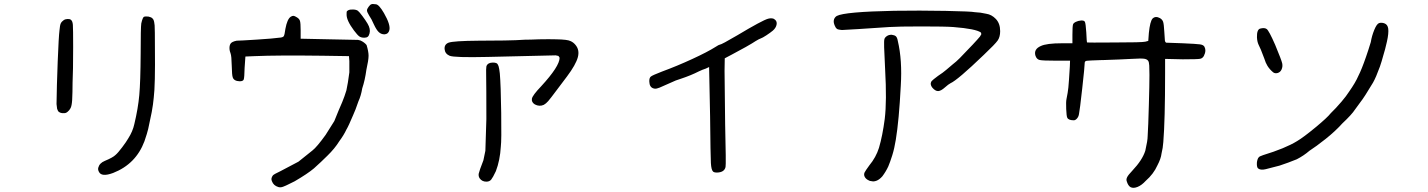

<svg xmlns="http://www.w3.org/2000/svg" viewBox="-20 -771 7045 947"><path d="M690.4 -688.5Q695.3 -690.4 710.9 -689.5Q723.6 -686.5 728 -683.6Q732.4 -680.7 736.3 -674.8Q741.2 -665 742.7 -646Q744.1 -627 744.1 -536.1Q746.1 -350.6 738.3 -289.1Q735.4 -256.8 728.5 -218.8Q715.8 -155.3 710.9 -134.8Q706.1 -114.3 692.4 -74.2Q650.4 38.1 538.1 82Q480.5 103.5 467.8 76.2Q461.9 65.4 464.8 55.7Q470.7 33.2 497.1 22.5Q537.1 5.9 549.8 -6.8Q561.5 -16.6 582.5 -44.4Q603.5 -72.3 612.3 -87.9Q634.8 -123 642.6 -159.2Q661.1 -236.3 667 -301.8Q672.9 -367.2 673.8 -505.9Q673.8 -635.7 676.8 -655.3Q683.6 -685.5 690.4 -688.5ZM295.9 -672.9Q302.7 -676.8 313.5 -677.2Q324.2 -677.7 329.1 -673.8Q337.9 -668 339.4 -648.4Q340.8 -628.9 340.8 -540Q340.8 -418.9 337.9 -362.3Q337.9 -315.4 335.9 -277.3Q334 -249 328.1 -237.8Q322.3 -226.6 313.5 -219.7Q304.7 -211.9 293.9 -212.9Q276.4 -211.9 266.6 -222.7L261.7 -234.4L258.8 -257.8Q259.8 -342.8 264.6 -467.3Q269.5 -591.8 273.4 -621.1Q275.4 -646.5 279.8 -655.8Q284.2 -665 295.9 -672.9Z M1811.5 -750Q1818.4 -752 1822.3 -751Q1826.2 -750 1833 -750Q1848.6 -750 1874 -706.1Q1907.2 -648.4 1900.4 -622.1Q1895.5 -602.5 1876 -601.6Q1860.4 -601.6 1848.6 -612.3Q1836.9 -623 1824.2 -650.4Q1812.5 -677.7 1800.8 -694.3Q1790 -711.9 1790 -719.7Q1790 -726.6 1797.9 -737.3Q1805.7 -748 1811.5 -750ZM1698.2 -720.7Q1706.1 -724.6 1721.7 -724.1Q1737.3 -723.6 1745.1 -717.8Q1751 -713.9 1767.1 -692.4Q1783.2 -670.9 1793 -654.3Q1808.6 -627.9 1802.7 -606.4Q1799.8 -594.7 1793.9 -589.8Q1788.1 -585 1776.4 -585Q1761.7 -585 1752.4 -591.3Q1743.2 -597.7 1725.6 -621.1Q1688.5 -670.9 1689.5 -700.2Q1689.5 -711.9 1690.4 -714.4Q1691.4 -716.8 1698.2 -720.7ZM1414.1 -688.5Q1421.9 -693.4 1427.7 -692.9Q1433.6 -692.4 1444.3 -685.5Q1456.1 -678.7 1459.5 -668Q1462.9 -657.2 1462.9 -621.1V-580.1L1605.5 -577.1L1746.1 -574.2L1757.8 -571.3Q1777.3 -562.5 1788.1 -548.8Q1797.9 -516.6 1797.9 -496.1Q1797.9 -474.6 1787.1 -426.8Q1780.3 -376 1766.6 -335Q1760.7 -298.8 1748 -271.5Q1732.4 -225.6 1721.7 -203.1Q1699.2 -149.4 1688.5 -131.8Q1675.8 -104.5 1653.3 -74.2Q1630.9 -38.1 1594.7 -2.9Q1564.5 27.3 1528.3 59.6Q1497.1 85.9 1433.6 123Q1415 131.8 1402.8 138.2Q1390.6 144.5 1377.9 149.4Q1363.3 155.3 1352.5 151.4Q1329.1 144.5 1321.3 123Q1314.5 109.4 1326.2 93.8Q1332 87.9 1363.3 73.2Q1388.7 60.5 1452.1 26.4Q1499 -11.7 1521 -28.8Q1543 -45.9 1585.9 -105.5L1628.9 -173.8Q1652.3 -232.4 1668 -267.6Q1679.7 -295.9 1688.5 -325.2Q1696.3 -360.4 1703.1 -414.1Q1703.1 -449.2 1703.1 -469.7L1701.2 -494.1L1571.3 -496.1Q1349.6 -499 1235.4 -494.1L1190.4 -492.2L1186.5 -436.5Q1185.5 -387.7 1182.1 -378.9Q1178.7 -370.1 1162.1 -370.1Q1133.8 -371.1 1127.9 -389.6Q1124 -399.4 1123 -447.3Q1122.1 -495.1 1117.2 -507.8Q1112.3 -521.5 1112.3 -526.4Q1110.4 -543 1116.2 -554.2Q1122.1 -565.4 1147.5 -570.3Q1163.1 -570.3 1247.1 -575.7Q1331.1 -581.1 1356.4 -585Q1375 -585.9 1379.4 -592.3Q1383.8 -598.6 1387.7 -628.9Q1396.5 -676.8 1414.1 -688.5Z M2568.4 -575.2Q2595.7 -575.2 2638.7 -577.1Q2690.4 -578.1 2722.7 -577.1Q2779.3 -576.2 2793.9 -568.4Q2807.6 -562.5 2817.4 -550.8Q2839.8 -525.4 2830.1 -488.8Q2820.3 -452.1 2776.4 -393.6Q2760.7 -372.1 2725.6 -326.2Q2694.3 -284.2 2683.6 -272Q2672.9 -259.8 2662.1 -253.9Q2640.6 -244.1 2618.2 -255.9Q2600.6 -266.6 2603.5 -284.2Q2606.4 -300.8 2649.4 -345.7Q2740.2 -444.3 2740.2 -486.3L2734.4 -495.1L2720.7 -498Q2682.6 -497.1 2386.7 -490.2Q2219.7 -486.3 2197.3 -496.1Q2174.8 -505.9 2172.9 -528.8Q2170.9 -551.8 2192.4 -560.5Q2216.8 -569.3 2340.8 -570.3Q2404.3 -570.3 2467.3 -571.3Q2530.3 -572.3 2568.4 -575.2ZM2390.6 -458Q2397.5 -461.9 2409.7 -462.4Q2421.9 -462.9 2429.7 -459Q2435.5 -455.1 2439 -444.8Q2442.4 -434.6 2445.3 -408.2Q2450.2 -351.6 2452.1 -214.8Q2454.1 -78.1 2450.2 -47.9Q2446.3 19.5 2425.8 73.2Q2411.1 104.5 2402.8 114.7Q2394.5 125 2378.9 125Q2357.4 125 2345.7 108.4Q2338.9 97.7 2341.3 85Q2343.8 72.3 2364.3 19.5L2374 -27.3L2378.9 -183.6Q2378.9 -346.7 2377.9 -396.5Q2377 -433.6 2378.9 -442.9Q2380.9 -452.1 2390.6 -458Z M3768.6 -678.7Q3780.3 -681.6 3785.2 -680.7Q3789.1 -679.7 3792 -679.7Q3795.9 -679.7 3803.7 -672.9Q3813.5 -664.1 3810.1 -648.4Q3806.6 -632.8 3792 -620.1Q3779.3 -609.4 3759.8 -596.7Q3740.2 -584 3733.4 -582Q3724.6 -579.1 3707 -568.4Q3694.3 -559.6 3658.2 -539.1Q3639.6 -528.3 3589.8 -502L3554.7 -483.4L3553.7 -421.9Q3553.7 -365.2 3556.6 -159.2Q3561.5 43 3558.6 52.7Q3552.7 79.1 3516.6 80.1Q3502 80.1 3497.1 75.2Q3488.3 67.4 3486.3 33.2Q3484.4 -1 3482.4 -196.3L3477.5 -440.4L3460.9 -432.6Q3445.3 -427.7 3426.8 -418.9Q3388.7 -399.4 3338.9 -382.8Q3314.5 -376 3284.2 -361.3Q3255.9 -348.6 3233.4 -338.9Q3219.7 -334 3214.8 -333.5Q3210 -333 3203.1 -335Q3183.6 -340.8 3182.6 -368.2Q3181.6 -386.7 3190.4 -393.6Q3199.2 -400.4 3245.1 -418Q3319.3 -445.3 3394.5 -480Q3469.7 -514.6 3509.8 -540Q3526.4 -550.8 3530.3 -550.8Q3538.1 -550.8 3616.2 -596.7Q3740.2 -670.9 3768.6 -678.7Z M4390.6 -717.8Q4515.6 -719.7 4643.6 -717.3Q4771.5 -714.8 4788.1 -710.9Q4815.4 -710 4844.7 -703.1Q4871.1 -699.2 4891.6 -677.7Q4913.1 -655.3 4913.1 -617.2Q4913.1 -588.9 4900.9 -571.3Q4888.7 -553.7 4832 -500Q4703.1 -376 4668 -360.4Q4658.2 -355.5 4640.6 -339.8Q4621.1 -322.3 4607.4 -321.8Q4593.8 -321.3 4579.1 -337.9Q4564.5 -355.5 4575.2 -371.1Q4580.1 -377 4606.4 -396.5Q4631.8 -413.1 4647.5 -426.8Q4665 -441.4 4679.7 -454.1Q4695.3 -465.8 4713.9 -484.4Q4792 -564.5 4813.5 -590.8L4820.3 -602.5L4818.4 -610.4Q4793.9 -628.9 4681.6 -637.7Q4642.6 -640.6 4525.9 -640.6Q4409.2 -640.6 4366.2 -637.7Q4180.7 -625 4132.8 -623Q4121.1 -624 4113.8 -626Q4106.4 -627.9 4101.6 -635.7Q4087.9 -660.2 4093.8 -675.8Q4097.7 -686.5 4107.4 -692.4Q4146.5 -712.9 4390.6 -717.8ZM4355.5 -593.8Q4364.3 -599.6 4377.9 -599.6Q4392.6 -597.7 4398.9 -591.8Q4405.3 -585.9 4408.2 -569.3Q4430.7 -474.6 4422.9 -347.7Q4414.1 -176.8 4398.4 -82Q4391.6 -39.1 4380.9 -4.9Q4370.1 29.3 4361.3 49.8Q4349.6 75.2 4332 98.6Q4317.4 115.2 4302.7 120.6Q4288.1 126 4276.4 122.1Q4268.6 122.1 4258.3 115.2Q4248 108.4 4244.1 99.1Q4240.2 89.8 4244.1 80.1Q4249 70.3 4267.6 44.9Q4300.8 4.9 4315.4 -42Q4333 -101.6 4343.8 -184.6Q4354.5 -272.5 4345.7 -428.7Q4342.8 -489.3 4340.8 -538.1Q4339.8 -570.3 4342.3 -578.6Q4344.7 -586.9 4355.5 -593.8Z M5665 -679.7Q5679.7 -693.4 5701.2 -681.6Q5712.9 -674.8 5716.8 -663.6Q5720.7 -652.3 5722.7 -614.3Q5724.6 -578.1 5725.6 -570.8Q5726.6 -563.5 5731.4 -560.5Q5736.3 -559.6 5813.5 -557.6Q5880.9 -554.7 5898.4 -552.2Q5916 -549.8 5920.9 -540Q5930.7 -520.5 5918.9 -498V-497.1Q5912.1 -483.4 5899.4 -481Q5886.7 -478.5 5816.4 -478.5Q5813.5 -478.5 5812.5 -478.5L5726.6 -480.5V-410.2Q5726.6 -177.7 5717.8 -70.3Q5715.8 -41 5709 -13.7Q5706.1 11.7 5688.5 44.9Q5669.9 86.9 5630.9 121.1Q5611.3 142.6 5590.8 150.9Q5570.3 159.2 5556.6 152.3Q5543.9 145.5 5537.1 122.1Q5534.2 113.3 5539.6 102.5Q5544.9 91.8 5565.4 70.3Q5614.3 18.6 5628.9 -27.3Q5640.6 -78.1 5640.6 -99.6Q5643.6 -145.5 5646.5 -253.9Q5649.4 -353.5 5649.4 -401.4Q5649.4 -429.7 5648.4 -447.8Q5647.5 -465.8 5642.6 -471.7Q5636.7 -479.5 5622.6 -481.4Q5608.4 -483.4 5559.6 -480.5Q5506.8 -477.5 5417 -474.6Q5415 -474.6 5411.1 -474.6Q5350.6 -472.7 5340.3 -471.2Q5330.1 -469.7 5330.1 -460.9Q5330.1 -444.3 5317.9 -335Q5305.7 -225.6 5301.8 -208Q5299.8 -195.3 5292 -186.5Q5284.2 -177.7 5276.4 -177.7Q5250 -177.7 5244.1 -190.4Q5240.2 -198.2 5238.8 -233.4Q5237.3 -268.6 5240.2 -282.2Q5247.1 -315.4 5249.5 -339.4Q5252 -363.3 5256.8 -444.3L5257.8 -471.7H5189.5Q5123 -471.7 5107.9 -475.1Q5092.8 -478.5 5086.9 -497.1Q5078.1 -528.3 5113.3 -543.9Q5141.6 -557.6 5218.8 -557.6H5269.5V-599.6Q5269.5 -641.6 5272.5 -650.4Q5274.4 -657.2 5286.1 -663.1Q5297.9 -668.9 5312.5 -669.9Q5327.1 -670.9 5331.1 -663.1Q5335 -655.3 5337.9 -611.3Q5339.8 -564.5 5341.8 -561.5Q5342.8 -560.5 5477.5 -561.5Q5613.3 -561.5 5628.9 -565.4L5643.6 -569.3L5646.5 -608.4Q5652.3 -666 5665 -679.7Z M6782.2 -657.2Q6794.9 -661.1 6809.6 -655.3Q6824.2 -649.4 6827.1 -629.9Q6830.1 -607.4 6820.8 -565.9Q6811.5 -524.4 6802.7 -497.1Q6794.9 -467.8 6786.1 -442.4Q6766.6 -388.7 6752 -363.3Q6709 -291 6689.5 -266.6Q6672.9 -244.1 6663.1 -230.5Q6647.5 -206.1 6600.6 -162.1Q6566.4 -124 6518.6 -85.9Q6470.7 -47.9 6438.5 -27.3Q6410.2 -2.9 6376 14.6Q6333 32.2 6291 45.9Q6236.3 59.6 6222.7 63.5Q6198.2 69.3 6186.5 60.5Q6179.7 56.6 6179.2 39.6Q6178.7 22.5 6185.5 8.8Q6189.5 2.9 6193.8 0.5Q6198.2 -2 6210 -5.9Q6319.3 -39.1 6377.9 -75.2Q6409.2 -93.8 6468.3 -142.6Q6527.3 -191.4 6543.9 -212.9Q6568.4 -236.3 6596.7 -269.5Q6620.1 -296.9 6633.8 -318.4Q6666 -364.3 6679.7 -396.5Q6696.3 -428.7 6717.8 -491.2Q6728.5 -521.5 6741.2 -563.5Q6746.1 -593.8 6758.3 -623.5Q6770.5 -653.3 6782.2 -657.2ZM6195.3 -629.9Q6216.8 -635.7 6227.5 -627.9Q6238.3 -621.1 6269.5 -549.8Q6300.8 -474.6 6304.2 -458.5Q6307.6 -442.4 6300.8 -427.7Q6294.9 -415 6282.2 -411.1Q6269.5 -407.2 6259.8 -414.1Q6242.2 -428.7 6231.4 -446.3Q6222.7 -460 6215.8 -482.4Q6196.3 -535.2 6187.5 -550.8Q6180.7 -565.4 6179.7 -586.9Q6178.7 -625 6195.3 -629.9Z"/></svg>

Font: JasonHandwriting4
Style: Regular
Weight: 400
Version: Version 1.01.21